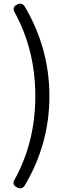

<svg xmlns="http://www.w3.org/2000/svg" viewBox="-20 -830 378 1038"><path d="M247.1 -310.5Q247.1 -51.8 114.3 171.9Q99.6 196.3 73.2 183.6Q42 169.9 58.6 141.6Q170.9 -61.5 170.9 -310.5Q170.9 -558.6 59.6 -762.7Q43 -792 73.2 -805.7Q99.6 -818.4 114.3 -793.9Q247.1 -568.4 247.1 -310.5Z"/></svg>

Font: GenSenMaruGothic TW TTF Regular
Style: Regular
Weight: 400
Version: Version 1.301